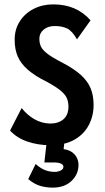

<svg xmlns="http://www.w3.org/2000/svg" viewBox="-20 -653 478 878"><path d="M210 11Q154 11 105.5 -5.5Q57 -22 26 -56L79 -159Q102 -129 135.5 -109Q169 -89 209 -88Q247 -88 270 -107.5Q293 -127 293 -166Q293 -185 286.5 -202Q280 -219 259 -237Q238 -255 196 -278Q141 -305 108.5 -333Q76 -361 61.5 -394Q47 -427 47 -471Q47 -519 70.5 -555.5Q94 -592 134 -612.5Q174 -633 224 -633Q330 -633 394 -560L332 -473Q310 -512 286.5 -523Q263 -534 231 -534Q199 -534 179.5 -517.5Q160 -501 160 -476Q160 -456 167 -440.5Q174 -425 196.5 -407.5Q219 -390 266 -366Q319 -338 350 -310Q381 -282 394.5 -249Q408 -216 408 -173Q408 -123 386 -81Q364 -39 320 -14Q276 11 210 11ZM221 205Q193 205 165.5 197.5Q138 190 109 166L143 97Q167 118 187.5 125.5Q208 133 231 133Q244 133 257 127Q270 121 270 110Q270 100 258.5 95Q247 90 230 90H183L193 0H274L271 29Q303 33 321 53Q339 73 339 101Q339 144 307 174.5Q275 205 221 205Z"/></svg>

Font: Inconsolata SemiCondensed ExtraBold
Style: Regular
Weight: 800
Width: 4
Monospace: yes
Designer: Raph Levien, Cyreal, Brenton Simpson
Foundry: Raph Levien, Cyreal, Google
Version: Version 3.100; ttfautohint (v1.8.4.7-5d5b)